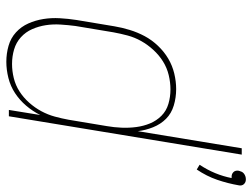

<svg xmlns="http://www.w3.org/2000/svg" viewBox="-115 -673 796 606"><g transform="rotate(90 283.0 -370.0)"><path d="M515 -593 500 -602Q516 -626 526.5 -651.5Q537 -677 542 -703H538Q533 -703 529.5 -704.5Q526 -706 523 -709Q520 -712 519 -716.5Q518 -721 519 -726Q520 -730 522 -734.5Q524 -739 528 -742Q532 -745 536.5 -746.5Q541 -748 546 -748Q551 -748 554.5 -746.5Q558 -745 561 -742Q564 -739 565 -734.5Q566 -730 565 -726Q559 -691 547.5 -657.5Q536 -624 515 -593ZM175 8Q149 8 124.5 1Q100 -6 82 -22.5Q64 -39 54 -61.5Q44 -84 40 -109Q36 -134 37.5 -160.5Q39 -187 43 -213L63 -333Q67 -357 74.5 -381.5Q82 -406 94 -428.5Q106 -451 124.5 -470.5Q143 -490 165 -503Q187 -516 212 -522Q237 -528 261 -528Q288 -528 313 -520.5Q338 -513 355 -496Q372 -479 381.5 -455.5Q391 -432 394 -407L448 -735H468L347 0H327L343 -99Q331 -75 313.5 -54.5Q296 -34 274 -19.5Q252 -5 226 1.5Q200 8 175 8ZM182 -10Q204 -10 226.5 -15.5Q249 -21 268.5 -33.5Q288 -46 304 -64Q320 -82 331 -102.5Q342 -123 348 -145Q354 -167 358 -189L378 -309Q382 -332 383 -355.5Q384 -379 381 -402Q378 -425 369.5 -445.5Q361 -466 345.5 -481.5Q330 -497 308 -503.5Q286 -510 262 -510Q240 -510 217 -504.5Q194 -499 174 -486.5Q154 -474 137.5 -456Q121 -438 109.5 -417.5Q98 -397 92 -374.5Q86 -352 82 -330L62 -210Q59 -187 57.5 -163Q56 -139 59.5 -116.5Q63 -94 72 -73.5Q81 -53 97.5 -38Q114 -23 136 -16.5Q158 -10 182 -10Z"/></g></svg>

Font: Iosevka SS18 Thin
Style: Italic
Weight: 100
Italic angle: -9°
Monospace: yes
Designer: Belleve Invis
Foundry: Belleve Invis
Version: Version 25.1.1; ttfautohint (v1.8.4)